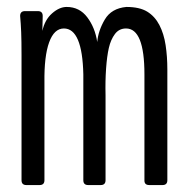

<svg xmlns="http://www.w3.org/2000/svg" viewBox="-20 -490 540 553"><path d="M42 -331Q42 -373 41 -397.5Q40 -422 38 -444Q38 -458 52 -458H89Q103 -458 103 -444L102 -401Q109 -433 130 -451.5Q151 -470 172 -470Q209 -470 231.5 -440Q254 -410 260 -369Q263 -402 282 -434Q301 -466 344 -470Q382 -470 404 -456.5Q426 -443 439 -418Q452 -393 457 -360Q462 -327 462 -290V29Q462 43 448 43H410Q396 43 396 30V-276Q396 -408 343 -408Q323 -408 311 -392Q299 -376 293.5 -352Q288 -328 285.5 -292Q283 -256 284 -216V29Q284 43 270 43H234Q220 43 220 29V-276Q217 -408 164 -408Q136 -408 121.5 -368Q107 -328 108 -253V29Q108 43 94 43H56Q42 43 42 29Z"/></svg>

Font: NanumGothicCoding
Style: Regular
Weight: 400
Monospace: yes
Designer: Kwon Bruce; Nicolas Noh; Sung-woo Choi; Go-un Cha; Soo-hyun Park;
Foundry: NHN Corporation
Version: Version 2.000;PS 1;hotconv 1.0.49;makeotf.lib2.0.14853